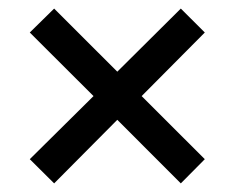

<svg xmlns="http://www.w3.org/2000/svg" viewBox="-20 -503 550 450"><path d="M460 -129.9 403.8 -73.2 254.9 -222.2 106.9 -73.2 49.8 -129.9 199.2 -277.8 49.8 -426.8 106.9 -482.9 254.9 -335 403.8 -482.9 460 -426.8 312 -277.8Z"/></svg>

Font: Laconic
Style: Regular
Weight: 400
Designer: Robby Woodard
Version: Version 1.000